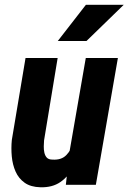

<svg xmlns="http://www.w3.org/2000/svg" viewBox="-20 -770 536 800"><path d="M269 -134.3 337.4 -528.3H471.2L379.4 0H254.4ZM298.8 -237.8 331.1 -239.3Q327.1 -199.2 316.7 -155.3Q306.2 -111.3 285.9 -73.2Q265.6 -35.2 231.9 -11.7Q198.2 11.7 148.4 10.3Q107.9 9.3 82.8 -8.5Q57.6 -26.4 44.9 -55.2Q32.2 -84 29.1 -118.4Q25.9 -152.8 29.3 -187L86.4 -528.3H220.2L163.6 -185.1Q162.6 -173.8 162.4 -160.4Q162.1 -147 164.8 -134.3Q167.5 -121.6 175 -113.3Q182.6 -105 198.7 -105Q235.8 -102.5 256.3 -123.8Q276.9 -145 285.9 -176.8Q294.9 -208.5 298.8 -237.8ZM220.7 -599.1 337.9 -750H495.6L340.3 -599.1Z"/></svg>

Font: Roboto Condensed
Style: Bold Italic
Weight: 700
Italic angle: -12°
Designer: Christian Robertson
Foundry: Google
Version: Version 3.0